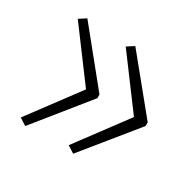

<svg xmlns="http://www.w3.org/2000/svg" viewBox="-96 -573 603 593"><g transform="rotate(30 206.0 -276.0)"><path d="M380 -270 229 -84 204 -100 335 -276 204 -452 229 -468 380 -283ZM208 -270 58 -84 33 -100 164 -276 33 -452 58 -468 208 -283Z"/></g></svg>

Font: Noto Sans Tamil SemiCondensed ExtraLight
Style: Regular
Weight: 200
Width: 4
Designer: Jelle Bosma - Monotype Design Team
Foundry: Monotype Imaging Inc.
Version: Version 2.004; ttfautohint (v1.8.4.7-5d5b)